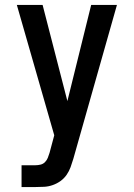

<svg xmlns="http://www.w3.org/2000/svg" viewBox="-20 -540 540 775"><path d="M67 215V127H123Q133 127 143.5 124.5Q154 122 161.5 114.5Q169 107 173 97Q177 87 180 77Q180 77 180 77Q180 77 180 77L199 6L48 -520H152L252 -132L348 -520H452L276 101Q271 118 265 134.5Q259 151 249 165.5Q239 180 224.5 190.5Q210 201 193 207Q176 213 158.5 214Q141 215 123 215Z"/></svg>

Font: Zed Mono Semibold
Style: Regular
Weight: 600
Monospace: yes
Designer: Belleve Invis
Foundry: Belleve Invis
Version: Version 1.0.0; ttfautohint (v1.8.4)